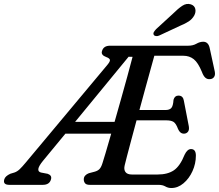

<svg xmlns="http://www.w3.org/2000/svg" viewBox="-69 -930 1102 966"><path d="M728.5 0H382.5Q365.5 0 359 -8Q352.5 -16 352.5 -27.5Q352.5 -39 359.8 -46.8Q367 -54.5 378 -58.5L406.5 -66Q422 -70 431 -79Q440 -88 446.5 -109Q450 -119 462 -159.5Q474 -200 490.5 -257.5H260L147 -120.5Q106 -70.5 137 -62L171 -55.5Q193.5 -47.5 187.5 -27.5Q180 0 146.5 0H-22Q-55.5 0 -47.5 -27.5Q-43 -44 -16.5 -56L3.5 -62Q18 -67 30.2 -78.8Q42.5 -90.5 59.5 -111L471.5 -604Q486.5 -622 483.8 -629.8Q481 -637.5 465.5 -643Q438 -653 444 -672.5Q451.5 -700 484.5 -700H877.5Q902 -700 919.2 -710Q936.5 -720 953.5 -720Q980 -720 986.5 -686L1011.5 -570.5Q1015 -553 1008.2 -543Q1001.5 -533 989 -532Q975 -530 964.8 -538.5Q954.5 -547 946.5 -569Q927.5 -615 905.8 -632.2Q884 -649.5 853.5 -649.5H707.5Q700 -622.5 688 -579Q676 -535.5 661.5 -483Q647 -430.5 632.5 -376.5H764Q783.5 -376.5 792.8 -386.5Q802 -396.5 804 -428Q810 -449 828.5 -449Q841.5 -449 848 -441.8Q854.5 -434.5 856 -423.5L881 -294.5Q884 -275.5 876.2 -266.5Q868.5 -257.5 856.5 -257.5Q837 -257.5 827 -280.5Q816.5 -309 804 -316.8Q791.5 -324.5 768 -324.5H618Q603.5 -271 591 -224Q578.5 -177 569.8 -143.8Q561 -110.5 558.5 -99Q553 -77.5 562 -64.8Q571 -52 594.5 -52H724Q774.5 -52 805.8 -73.2Q837 -94.5 860 -152Q873.5 -180 892 -180Q916.5 -180 916.5 -147Q916.5 -106.5 899.5 -69Q882.5 -31.5 854.2 -7.8Q826 16 793 16Q776.5 16 762.8 8Q749 0 728.5 0ZM578 -644.5 309 -317H507.5Q523 -371.5 539.5 -430Q556 -488.5 571.2 -544Q586.5 -599.5 598 -644ZM800.5 -860.5Q826.5 -886.5 848 -900.8Q869.5 -915 891.5 -908Q909.5 -902 913.5 -885.5Q917.5 -869 908 -851.5Q898 -834 880.8 -822.5Q863.5 -811 836.5 -800L731.5 -751Q723.5 -747.5 715.5 -748.5Q707.5 -749.5 704.5 -755Q701 -761.5 705.2 -768.8Q709.5 -776 716.5 -783.5Z"/></svg>

Font: Fraunces 9pt SuperSoft
Style: Italic
Weight: 400
Italic angle: -16°
Version: Version 1.000;[b76b70a41]